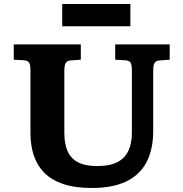

<svg xmlns="http://www.w3.org/2000/svg" viewBox="-20 -921 911 955"><path d="M437.5 14Q352 14 293.5 -6Q235 -26 199.5 -62.5Q164 -99 147.7 -149Q131.5 -199 131.5 -258.5V-573Q131.5 -599 124.7 -609.7Q118 -620.5 95.5 -621.5L48.5 -624V-700H382V-624L332.5 -620.5Q314.5 -619.5 307.3 -608.5Q300 -597.5 300 -569.5V-259Q300 -207.5 315.3 -171Q330.5 -134.5 366.3 -114.8Q402 -95 464 -95Q526 -95 563.7 -114.5Q601.5 -134 618.7 -171.3Q636 -208.5 636 -261V-573Q636 -599 629.2 -609.7Q622.5 -620.5 600 -621.5L553 -624V-700H824V-624L774.5 -620.5Q756.5 -619.5 749.3 -608.5Q742 -597.5 742 -569.5V-271.5Q742 -176 707.8 -112.5Q673.5 -49 606 -17.5Q538.5 14 437.5 14ZM289.5 -790.5V-901H628.5V-790.5Z"/></svg>

Font: Literata Variable Black
Style: Regular
Weight: 900
Designer: Latin by Veronika Burian and Jose Scaglione. Greek by Irene Vlachou. Cyrillic by Vera Evstafieva.
Foundry: TypeTogether
Version: Version 3.021